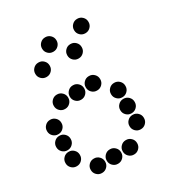

<svg xmlns="http://www.w3.org/2000/svg" viewBox="-185 -919 969 1039"><g transform="rotate(-30 300.0 -400.0)"><path d="M249 -795Q231 -795 218 -782Q205 -769 205 -751V-749Q205 -731 218 -718Q231 -705 249 -705H251Q269 -705 282 -718Q295 -731 295 -749V-751Q295 -769 282 -782Q269 -795 251 -795ZM449 -795Q431 -795 418 -782Q405 -769 405 -751V-749Q405 -731 418 -718Q431 -705 449 -705H451Q469 -705 482 -718Q495 -731 495 -749V-751Q495 -769 482 -782Q469 -795 451 -795ZM149 -695Q131 -695 118 -682Q105 -669 105 -651V-649Q105 -631 118 -618Q131 -605 149 -605H151Q169 -605 182 -618Q195 -631 195 -649V-651Q195 -669 182 -682Q169 -695 151 -695ZM349 -695Q331 -695 318 -682Q305 -669 305 -651V-649Q305 -631 318 -618Q331 -605 349 -605H351Q369 -605 382 -618Q395 -631 395 -649V-651Q395 -669 382 -682Q369 -695 351 -695ZM149 -495Q131 -495 118 -482Q105 -469 105 -451V-449Q105 -431 118 -418Q131 -405 149 -405H151Q169 -405 182 -418Q195 -431 195 -449V-451Q195 -469 182 -482Q169 -495 151 -495ZM249 -495Q231 -495 218 -482Q205 -469 205 -451V-449Q205 -431 218 -418Q231 -405 249 -405H251Q269 -405 282 -418Q295 -431 295 -449V-451Q295 -469 282 -482Q269 -495 251 -495ZM349 -495Q331 -495 318 -482Q305 -469 305 -451V-449Q305 -431 318 -418Q331 -405 349 -405H351Q369 -405 382 -418Q395 -431 395 -449V-451Q395 -469 382 -482Q369 -495 351 -495ZM49 -395Q31 -395 18 -382Q5 -369 5 -351V-349Q5 -331 18 -318Q31 -305 49 -305H51Q69 -305 82 -318Q95 -331 95 -349V-351Q95 -369 82 -382Q69 -395 51 -395ZM449 -395Q431 -395 418 -382Q405 -369 405 -351V-349Q405 -331 418 -318Q431 -305 449 -305H451Q469 -305 482 -318Q495 -331 495 -349V-351Q495 -369 482 -382Q469 -395 451 -395ZM49 -295Q31 -295 18 -282Q5 -269 5 -251V-249Q5 -231 18 -218Q31 -205 49 -205H51Q69 -205 82 -218Q95 -231 95 -249V-251Q95 -269 82 -282Q69 -295 51 -295ZM449 -295Q431 -295 418 -282Q405 -269 405 -251V-249Q405 -231 418 -218Q431 -205 449 -205H451Q469 -205 482 -218Q495 -231 495 -249V-251Q495 -269 482 -282Q469 -295 451 -295ZM49 -195Q31 -195 18 -182Q5 -169 5 -151V-149Q5 -131 18 -118Q31 -105 49 -105H51Q69 -105 82 -118Q95 -131 95 -149V-151Q95 -169 82 -182Q69 -195 51 -195ZM449 -195Q431 -195 418 -182Q405 -169 405 -151V-149Q405 -131 418 -118Q431 -105 449 -105H451Q469 -105 482 -118Q495 -131 495 -149V-151Q495 -169 482 -182Q469 -195 451 -195ZM149 -95Q131 -95 118 -82Q105 -69 105 -51V-49Q105 -31 118 -18Q131 -5 149 -5H151Q169 -5 182 -18Q195 -31 195 -49V-51Q195 -69 182 -82Q169 -95 151 -95ZM249 -95Q231 -95 218 -82Q205 -69 205 -51V-49Q205 -31 218 -18Q231 -5 249 -5H251Q269 -5 282 -18Q295 -31 295 -49V-51Q295 -69 282 -82Q269 -95 251 -95ZM349 -95Q331 -95 318 -82Q305 -69 305 -51V-49Q305 -31 318 -18Q331 -5 349 -5H351Q369 -5 382 -18Q395 -31 395 -49V-51Q395 -69 382 -82Q369 -95 351 -95Z"/></g></svg>

Font: Doto Rounded Black
Style: Regular
Weight: 900
Monospace: yes
Version: Version 1.000